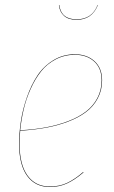

<svg xmlns="http://www.w3.org/2000/svg" viewBox="-20 -746 462 775"><path d="M289.1 -666Q256.3 -666 238.5 -681.9Q220.7 -697.8 217.8 -725.1L219.2 -726.1Q226.6 -668 289.1 -668Q351.6 -668 374 -726.1L375 -725.1Q351.1 -666 289.1 -666ZM392.1 -421.9Q392.1 -381.8 374.5 -348.9Q356.9 -315.9 326.9 -293.5Q296.9 -271 254.4 -254.9Q211.9 -238.8 164.3 -230.2Q116.7 -221.7 61.5 -218.3Q59.1 -187.5 59.1 -165Q59.1 -81.5 91.1 -37.4Q123 6.8 181.2 6.8Q219.2 6.8 250 -7.3Q280.8 -21.5 315.9 -51.8L316.9 -49.8Q281.2 -19.5 250.2 -5.4Q219.2 8.8 181.2 8.8Q122.1 8.8 89.6 -35.9Q57.1 -80.6 57.1 -165Q57.1 -210.4 64.5 -258.1Q71.8 -305.7 88.9 -354.5Q106 -403.3 131.1 -441.2Q156.2 -479 195.3 -502.9Q234.4 -526.9 282.2 -526.9Q331.1 -526.9 361.6 -499Q392.1 -471.2 392.1 -421.9ZM282.2 -524.9Q240.2 -524.9 204.8 -506.3Q169.4 -487.8 145.5 -457.5Q121.6 -427.2 103.5 -386.7Q85.4 -346.2 75.7 -304.9Q65.9 -263.7 61.5 -220.2Q117.2 -223.1 164.8 -231.9Q212.4 -240.7 254.6 -256.8Q296.9 -272.9 326.4 -295.4Q356 -317.9 373 -350.1Q390.1 -382.3 390.1 -421.9Q390.1 -470.7 360.1 -497.8Q330.1 -524.9 282.2 -524.9Z"/></svg>

Font: Fira Sans Compressed Two
Style: Italic
Weight: 100
Width: 3
Italic angle: -8°
Designer: Carrois Corporate & Edenspiekermann AG
Foundry: Carrois Corporate GbR & Edenspiekermann AG
Version: Version 4.203;PS 004.203;hotconv 1.0.88;makeotf.lib2.5.64775